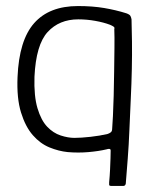

<svg xmlns="http://www.w3.org/2000/svg" viewBox="-20 -500 514 635"><path d="M204 3Q174 0 143.5 -12.5Q113 -25 88.5 -53Q64 -81 49.5 -128Q35 -175 38 -245Q43 -367 93 -423.5Q143 -480 238 -480Q286 -480 324.5 -473.5Q363 -467 398 -456Q409 -452 411.5 -447Q414 -442 415 -436Q416 -404 416.5 -362Q417 -320 416 -272Q415 -224 412.5 -172.5Q410 -121 408 -71Q406 -21 402.5 24.5Q399 70 396 107Q396 109 394 112Q392 115 388 115H349Q341 115 341 111Q341 107 341 103Q343 82 344 61Q345 40 345.5 23Q346 6 346 -2Q346 -7 342 -7.5Q338 -8 332 -6Q307 0 273 3Q239 6 204 3ZM94 -246Q92 -182 104 -142Q116 -102 136 -81Q156 -60 180.5 -52Q205 -44 226 -44Q248 -44 279.5 -47.5Q311 -51 336 -57Q342 -59 346.5 -62.5Q351 -66 351 -75Q352 -87 353.5 -116Q355 -145 356 -183.5Q357 -222 357.5 -263Q358 -304 358.5 -341Q359 -378 358 -404Q360 -409 355.5 -412Q351 -415 344 -418Q323 -426 295 -431Q267 -436 239 -436Q176 -436 137.5 -394Q99 -352 94 -246Z"/></svg>

Font: Glory Light
Style: Regular
Weight: 300
Version: Version 1.011